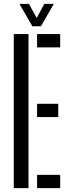

<svg xmlns="http://www.w3.org/2000/svg" viewBox="-20 -977 355 997"><path d="M51.5 0V-800H128V0ZM172.5 -731V-800H292.5V-731ZM172.5 -369V-438H282.5V-369ZM172.5 0V-69H292.5V0ZM148 -840.5 81 -957H130.5L170.5 -883.5L210 -957H259.5L192.5 -840.5Z"/></svg>

Font: Big Shoulders Stencil Display Medium
Style: Regular
Weight: 500
Designer: Patric King
Foundry: XO Type Co
Version: Version 1.000